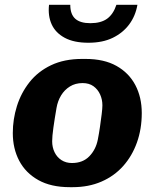

<svg xmlns="http://www.w3.org/2000/svg" viewBox="-20 -765 640 795"><path d="M269 10Q191 10 138.5 -19.5Q86 -49 59.5 -99.5Q33 -150 33 -214Q33 -271 50 -325.5Q67 -380 102 -424.5Q137 -469 191.5 -495Q246 -521 320 -521H334Q411 -521 462.5 -492Q514 -463 540.5 -412.5Q567 -362 567 -297Q567 -231 547 -175Q527 -119 490 -77.5Q453 -36 400 -13Q347 10 281 10ZM278 -90Q323 -90 350 -118Q377 -146 385 -187Q390 -212 394 -240Q398 -268 401 -292Q404 -316 404 -329Q404 -353 394.5 -374Q385 -395 367 -408Q349 -421 322 -421Q292 -421 269.5 -407Q247 -393 233 -370Q219 -347 214 -318Q206 -272 201 -236Q196 -200 196 -180Q196 -155 206 -134.5Q216 -114 234.5 -102Q253 -90 278 -90ZM346 -588Q286 -588 248 -608.5Q210 -629 194 -664Q178 -699 183 -745H271Q271 -706 291.5 -687.5Q312 -669 354 -669Q398 -669 423.5 -687.5Q449 -706 462 -745H549Q541 -699 515 -664Q489 -629 447 -608.5Q405 -588 346 -588Z"/></svg>

Font: Chivo Mono Medium
Style: Bold Italic
Weight: 700
Italic angle: -8.05°
Monospace: yes
Version: Version 1.008